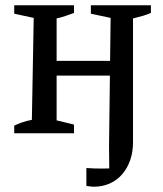

<svg xmlns="http://www.w3.org/2000/svg" viewBox="-20 -506 618 729"><path d="M336 203Q330 203 322.5 202Q315 201 308 200V132Q323 133 337 133.5Q351 134 366 134Q379 134 392.5 133.5Q406 133 421 132L395 147Q395 123 394.5 97.5Q394 72 394 50L400 -438L325 -454V-486H553V-457Q540 -451 523 -446Q506 -441 485 -436V35Q485 71 474.5 101.5Q464 132 444.5 155Q425 178 397 190.5Q369 203 336 203ZM34 0V-29Q49 -36 64.5 -41.5Q80 -47 101 -51L108 -438L34 -454V-486H261V-457Q245 -451 229 -445.5Q213 -440 195 -436V-49L261 -33V0ZM154 -219V-275H442V-219Z"/></svg>

Font: Piazzolla 24pt Medium
Style: Regular
Weight: 500
Designer: Juan Pablo del Peral
Foundry: Huerta Tipografica
Version: Version 2.005